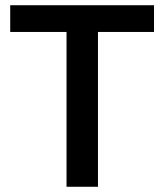

<svg xmlns="http://www.w3.org/2000/svg" viewBox="-20 -713 627 733"><path d="M234 0V-591H19V-693H568V-591H354V0Z"/></svg>

Font: Ubuntu Sans SemiBold
Style: Regular
Weight: 600
Designer: Dalton Maag Ltd
Foundry: Dalton Maag Ltd
Version: Version 1.006; ttfautohint (v1.8.4.7-5d5b)